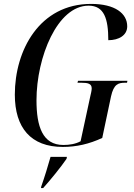

<svg xmlns="http://www.w3.org/2000/svg" viewBox="-20 -743 686 984"><path d="M302 10C372 10 437 -5 504 -36L549 -249C563 -312 586 -319 622 -319H631L633 -329H380L377 -319H397C431 -319 450 -314 450 -290C450 -279 446 -264 442 -246L393 -19C367 -5 336 0 305 0C198 0 167 -95 167 -229C167 -450 274 -714 434 -714C514 -714 535 -647 535 -537C589 -537 632 -562 632 -608C632 -674 570 -723 447 -723C183 -723 56 -486 56 -258C56 -88 138 10 302 10ZM191 214 190 221H201C238 180 294 111 321 71L323 61H239C225 110 210 160 191 214Z"/></svg>

Font: Noto Serif Display Condensed Medium
Style: Italic
Weight: 500
Width: 3
Italic angle: -12°
Designer: Monotype Design Team
Foundry: Monotype Imaging Inc.
Version: Version 2.009